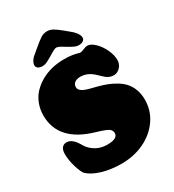

<svg xmlns="http://www.w3.org/2000/svg" viewBox="-219 -1045 1075 1186"><g transform="rotate(-30 318.0 -452.5)"><path d="M242.7 -776.4Q211.4 -758.3 199 -753.4Q186.5 -748.5 172.9 -748.5Q154.8 -748.5 142.8 -756.6Q130.9 -764.6 130.9 -777.8Q130.9 -799.8 154.3 -825.2L200.7 -864.3Q240.2 -897.9 260 -909.9Q279.8 -921.9 303.2 -921.9Q324.7 -921.9 344.2 -910.9Q363.8 -899.9 395.5 -874L443.4 -834Q454.1 -822.3 459.5 -815.9Q464.8 -809.6 470 -799.1Q475.1 -788.6 475.1 -777.8Q475.1 -764.6 463.1 -756.6Q451.2 -748.5 433.1 -748.5Q419.4 -748.5 407 -753.4Q394.5 -758.3 363.3 -776.4Q358.4 -779.3 346.2 -786.9Q334 -794.4 329.6 -796.9Q325.2 -799.3 317.6 -802.2Q310.1 -805.2 303.2 -806.2Q297.9 -805.7 292.7 -804Q287.6 -802.2 281.2 -798.8Q274.9 -795.4 270.5 -793Q266.1 -790.5 256.8 -784.9Q247.6 -779.3 242.7 -776.4ZM140.6 -205.6Q154.8 -179.7 179 -161.4Q203.1 -143.1 227.5 -135.7Q252 -128.4 275.9 -128.4Q352.5 -128.4 352.5 -167.5Q352.5 -189 333.5 -201.2Q314.5 -213.4 251.5 -231.9Q24.4 -298.3 24.4 -481.4Q24.4 -526.4 39.8 -565.4Q55.2 -604.5 82.3 -632.3Q109.4 -660.2 145 -680.2Q180.7 -700.2 221.9 -710Q263.2 -719.7 306.6 -719.7Q342.8 -719.7 366.2 -715.8Q389.6 -711.9 400.9 -708.3Q412.1 -704.6 418.5 -704.6Q427.2 -704.6 444.8 -712.4Q462.4 -720.2 473.6 -720.2Q499 -720.2 527.3 -692.6Q555.7 -665 574 -625.2Q592.3 -585.4 592.3 -551.8Q592.3 -521.5 572.3 -500.5Q552.2 -479.5 526.9 -479.5Q495.6 -479.5 470.7 -501.5Q463.4 -507.8 449.7 -520.8Q436 -533.7 433.1 -536.6Q390.6 -575.7 341.3 -575.7Q315.9 -575.7 300.8 -564.5Q285.6 -553.2 285.6 -534.7Q285.6 -528.3 287.4 -522.7Q289.1 -517.1 293.2 -512.7Q297.4 -508.3 301.5 -504.6Q305.7 -501 313.2 -497.3Q320.8 -493.7 326.7 -491.5Q332.5 -489.3 343 -486.1Q353.5 -482.9 360.1 -481.2Q366.7 -479.5 379.6 -476.3Q392.6 -473.1 399.4 -471.2Q437.5 -461.4 467.5 -449.7Q497.6 -438 526.6 -419.9Q555.7 -401.9 574.7 -379.4Q593.8 -356.9 605.2 -325Q616.7 -293 616.7 -253.9Q616.7 -176.3 573 -113.8Q529.3 -51.3 456.3 -16.8Q383.3 17.6 296.4 17.6Q219.7 17.6 157.7 -1.2Q95.7 -20 64.9 -50.3Q50.8 -64.5 35.4 -115Q20 -165.5 20 -209.5Q20 -237.3 31.7 -252.4Q43.5 -267.6 64.9 -267.6Q105.5 -267.6 140.6 -205.6Z"/></g></svg>

Font: Cooper* Black
Style: Regular
Weight: 900
Designer: Owen Earl
Foundry: indestructible type*
Version: Version 0.001